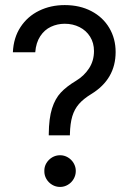

<svg xmlns="http://www.w3.org/2000/svg" viewBox="-20 -737 519 763"><path d="M282.2 -416Q314.5 -435.5 334 -465.6Q353.5 -495.6 353.5 -534.2Q353.5 -566.4 338.1 -591.1Q322.8 -615.7 296.1 -629.2Q269.5 -642.6 237.3 -642.6Q208 -642.6 182.4 -630.6Q156.7 -618.7 139.9 -593Q123 -567.4 120.1 -529.3H31.2Q33.7 -586.9 61.5 -629.4Q89.4 -671.9 135.3 -694.3Q181.2 -716.8 237.3 -716.8Q297.4 -716.8 343.3 -692.6Q389.2 -668.5 414.3 -626Q439.5 -583.5 439.5 -530.3Q439.5 -422.4 342.8 -363.3Q311.5 -344.2 293.7 -323.7Q275.9 -303.2 267.3 -274.9Q258.8 -246.6 257.8 -204.1V-199.2H173.8V-204.1Q174.3 -267.1 186.8 -306.2Q199.2 -345.2 221.7 -369.1Q244.1 -393.1 282.2 -416ZM156.2 -57.6Q155.8 -74.2 164.3 -88.6Q172.9 -103 187.3 -111.6Q201.7 -120.1 218.8 -120.1Q235.4 -120.1 249.8 -111.6Q264.2 -103 272.7 -88.6Q281.2 -74.2 281.2 -57.6Q281.2 -40.5 272.7 -25.9Q264.2 -11.2 249.8 -2.7Q235.4 5.9 218.8 5.9Q201.7 5.9 187.3 -2.7Q172.9 -11.2 164.3 -25.9Q155.8 -40.5 156.2 -57.6Z"/></svg>

Font: Pretendard
Style: Regular
Weight: 400
Designer: Base glyphs from Inter by Rasmus Andersson; Hangeul glyphs from Noto Sans CJK(Source Han Sans) by Jang Soo-young and Kan
Foundry: Kil Hyung-jin
Version: Version 1.309